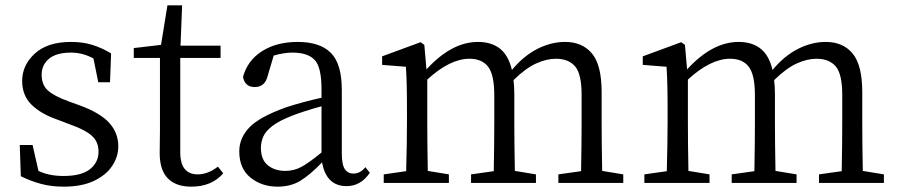

<svg xmlns="http://www.w3.org/2000/svg" viewBox="-20 -685 3364 719"><path d="M238 -305 277 -291Q356 -262 389.5 -224.5Q423 -187 423 -137Q423 -98 400 -63.5Q377 -29 331.5 -7.5Q286 14 218 14Q173 14 135 4Q97 -6 58 -25L54 -142H102L124 -45Q163 -26 218 -26Q285 -26 317 -51.5Q349 -77 349 -117Q349 -154 324 -176.5Q299 -199 245 -218L195 -237Q134 -258 98.5 -292.5Q63 -327 63 -382Q63 -441 110.5 -484.5Q158 -528 246 -528Q290 -528 325.5 -517Q361 -506 396 -485L392 -377H348L330 -466Q290 -488 246 -488Q191 -488 163.5 -465Q136 -442 136 -405Q136 -367 159.5 -346Q183 -325 238 -305Z M796 -61 816 -36Q773 14 696 14Q639 14 608.5 -17Q578 -48 578 -112Q578 -150 579 -199V-468H481V-505L583 -517L607 -665H662L656 -514H806V-468H655V-116Q655 -72 672 -52Q689 -32 720 -32Q759 -32 796 -61Z M1184 -114V-287Q1118 -269 1072 -251Q1024 -232 999 -212.5Q974 -193 965.5 -172.5Q957 -152 957 -132Q957 -87 983 -66Q1009 -45 1049 -45Q1081 -45 1109.5 -60.5Q1138 -76 1184 -114ZM1348 -59 1365 -38Q1331 12 1278 12Q1202 12 1186 -77Q1142 -31 1105.5 -8.5Q1069 14 1020 14Q960 14 918 -20Q876 -54 876 -118Q876 -168 913.5 -207.5Q951 -247 1051 -283Q1112 -303 1184 -319V-351Q1184 -434 1158 -461Q1132 -488 1075 -488Q1044 -488 1005 -477L983 -403Q973 -359 934 -359Q897 -359 890 -397Q907 -459 961.5 -493.5Q1016 -528 1095 -528Q1178 -528 1219 -487Q1260 -446 1260 -348V-111Q1260 -68 1271.5 -51.5Q1283 -35 1303 -35Q1330 -35 1348 -59Z M2235 -45 2314 -32V0H2071V-32L2156 -44Q2158 -150 2158 -228V-330Q2158 -408 2133.5 -436.5Q2109 -465 2062 -465Q2027 -465 1988 -447.5Q1949 -430 1903 -385Q1906 -361 1906 -332V-228Q1906 -150 1908 -45L1987 -32V0H1744V-32L1829 -44Q1831 -150 1831 -228V-328Q1831 -405 1808 -435Q1785 -465 1738 -465Q1665 -465 1580 -387V-228Q1580 -152 1582 -45L1661 -32V0H1417V-32L1501 -44Q1504 -152 1504 -228V-283Q1504 -379 1500 -435L1411 -442V-474L1555 -527L1569 -517L1577 -425Q1671 -528 1770 -528Q1820 -528 1852 -503Q1884 -478 1897 -423Q1941 -476 1992.5 -502Q2044 -528 2096 -528Q2161 -528 2197 -484.5Q2233 -441 2233 -340V-228Q2233 -150 2235 -45Z M3211 -45 3290 -32V0H3047V-32L3132 -44Q3134 -150 3134 -228V-330Q3134 -408 3109.5 -436.5Q3085 -465 3038 -465Q3003 -465 2964 -447.5Q2925 -430 2879 -385Q2882 -361 2882 -332V-228Q2882 -150 2884 -45L2963 -32V0H2720V-32L2805 -44Q2807 -150 2807 -228V-328Q2807 -405 2784 -435Q2761 -465 2714 -465Q2641 -465 2556 -387V-228Q2556 -152 2558 -45L2637 -32V0H2393V-32L2477 -44Q2480 -152 2480 -228V-283Q2480 -379 2476 -435L2387 -442V-474L2531 -527L2545 -517L2553 -425Q2647 -528 2746 -528Q2796 -528 2828 -503Q2860 -478 2873 -423Q2917 -476 2968.5 -502Q3020 -528 3072 -528Q3137 -528 3173 -484.5Q3209 -441 3209 -340V-228Q3209 -150 3211 -45Z"/></svg>

Font: Han-Nom Khai
Style: Regular
Weight: 400
Version: Version 1.200;June 22, 2023;FontCreator 14.0.0.2814 64-bit